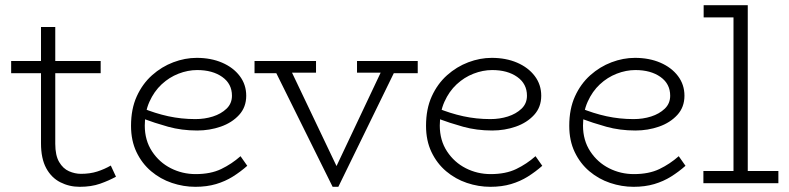

<svg xmlns="http://www.w3.org/2000/svg" viewBox="-20 -706 3042 740"><path d="M287 14Q247 14 212.5 -3.5Q178 -21 158 -58Q138 -95 138 -154V-602H193V-152Q193 -107 208 -81.5Q223 -56 246 -46Q269 -36 292 -36Q327 -36 355 -45Q383 -54 407 -68L427 -25Q400 -10 366 2Q332 14 287 14ZM23 -424V-471H368V-424Z M733 14Q687 14 642.5 -1Q598 -16 562.5 -46Q527 -76 506 -120Q485 -164 485 -221Q485 -286 507 -334.5Q529 -383 566 -416Q603 -449 648 -466Q693 -483 738 -483Q793 -483 836 -464.5Q879 -446 904 -413Q929 -380 929 -337Q929 -293 901.5 -263Q874 -233 831 -218Q788 -203 740 -203Q680 -203 628 -217.5Q576 -232 528 -250L527 -290Q578 -269 628.5 -258Q679 -247 733 -247Q769 -247 800.5 -257Q832 -267 853 -287Q874 -307 874 -337Q874 -383 836.5 -409.5Q799 -436 740 -436Q704 -436 668 -422Q632 -408 603 -381Q574 -354 556 -314Q538 -274 538 -222Q538 -165 566 -122.5Q594 -80 638.5 -57.5Q683 -35 734 -35Q792 -35 832.5 -54.5Q873 -74 907 -104L933 -67Q907 -44 877.5 -25.5Q848 -7 812.5 3.5Q777 14 733 14Z M1262 14 1032 -450H1094L1277 -66L1458 -449H1510L1284 14ZM961 -424V-471H1198V-426H1072L1062 -424ZM1356 -426V-471H1590V-424H1482L1471 -426Z M1870 14Q1824 14 1779.5 -1Q1735 -16 1699.5 -46Q1664 -76 1643 -120Q1622 -164 1622 -221Q1622 -286 1644 -334.5Q1666 -383 1703 -416Q1740 -449 1785 -466Q1830 -483 1875 -483Q1930 -483 1973 -464.5Q2016 -446 2041 -413Q2066 -380 2066 -337Q2066 -293 2038.5 -263Q2011 -233 1968 -218Q1925 -203 1877 -203Q1817 -203 1765 -217.5Q1713 -232 1665 -250L1664 -290Q1715 -269 1765.5 -258Q1816 -247 1870 -247Q1906 -247 1937.5 -257Q1969 -267 1990 -287Q2011 -307 2011 -337Q2011 -383 1973.5 -409.5Q1936 -436 1877 -436Q1841 -436 1805 -422Q1769 -408 1740 -381Q1711 -354 1693 -314Q1675 -274 1675 -222Q1675 -165 1703 -122.5Q1731 -80 1775.5 -57.5Q1820 -35 1871 -35Q1929 -35 1969.5 -54.5Q2010 -74 2044 -104L2070 -67Q2044 -44 2014.5 -25.5Q1985 -7 1949.5 3.5Q1914 14 1870 14Z M2422 14Q2376 14 2331.5 -1Q2287 -16 2251.5 -46Q2216 -76 2195 -120Q2174 -164 2174 -221Q2174 -286 2196 -334.5Q2218 -383 2255 -416Q2292 -449 2337 -466Q2382 -483 2427 -483Q2482 -483 2525 -464.5Q2568 -446 2593 -413Q2618 -380 2618 -337Q2618 -293 2590.5 -263Q2563 -233 2520 -218Q2477 -203 2429 -203Q2369 -203 2317 -217.5Q2265 -232 2217 -250L2216 -290Q2267 -269 2317.5 -258Q2368 -247 2422 -247Q2458 -247 2489.5 -257Q2521 -267 2542 -287Q2563 -307 2563 -337Q2563 -383 2525.5 -409.5Q2488 -436 2429 -436Q2393 -436 2357 -422Q2321 -408 2292 -381Q2263 -354 2245 -314Q2227 -274 2227 -222Q2227 -165 2255 -122.5Q2283 -80 2327.5 -57.5Q2372 -35 2423 -35Q2481 -35 2521.5 -54.5Q2562 -74 2596 -104L2622 -67Q2596 -44 2566.5 -25.5Q2537 -7 2501.5 3.5Q2466 14 2422 14Z M2807 -7V-686H2862V-7ZM2691 0V-47H2980V0ZM2692 -639V-686H2860V-639Z"/></svg>

Font: BioRhyme ExtraBold Light
Style: Regular
Weight: 300
Version: Version 1.600;gftools[0.9.33]